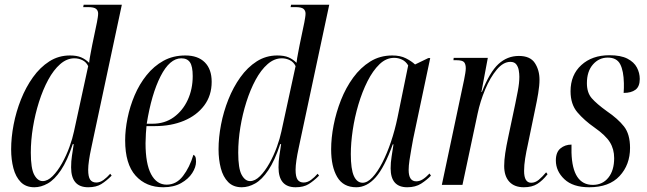

<svg xmlns="http://www.w3.org/2000/svg" viewBox="-20 -780 2730 810"><path d="M125 10Q89 10 67.5 -12Q46 -34 36.5 -70.5Q27 -107 27 -150Q27 -200 37.5 -254.5Q48 -309 68.5 -360.5Q89 -412 119 -454Q149 -496 188 -521Q227 -546 275 -546Q304 -546 322.5 -538Q341 -530 356 -515Q358 -534 362.5 -556Q367 -578 369 -590L389 -686Q391 -697 392.5 -706.5Q394 -716 394 -723Q394 -735 385.5 -742.5Q377 -750 351 -750H331L333 -760H494L374 -198Q370 -178 364.5 -153Q359 -128 355.5 -104Q352 -80 352 -64Q352 -34 360.5 -22Q369 -10 386 -10Q402 -10 417 -21Q432 -32 445 -47L451 -39Q429 -17 407.5 -3.5Q386 10 352 10Q280 10 280 -74Q280 -100 283.5 -122.5Q287 -145 291 -172H287Q264 -102 237 -62Q210 -22 181.5 -6Q153 10 125 10ZM160 -16Q181 -16 202 -37Q223 -58 241.5 -91Q260 -124 273 -160Q286 -196 292 -225L352 -501Q344 -518 328 -526Q312 -534 294 -534Q262 -534 234 -509.5Q206 -485 183.5 -443.5Q161 -402 144.5 -350Q128 -298 119 -243Q110 -188 110 -136Q110 -69 124.5 -42.5Q139 -16 160 -16Z M669 10Q596 10 552 -39Q508 -88 508 -188Q508 -232 518 -281.5Q528 -331 548 -378Q568 -425 598.5 -463Q629 -501 669.5 -523.5Q710 -546 762 -546Q815 -546 844 -517Q873 -488 873 -435Q873 -377 841.5 -335Q810 -293 756 -270.5Q702 -248 634 -248H598Q597 -241 595.5 -217Q594 -193 594 -176Q594 -89 617.5 -45Q641 -1 683 -1Q724 -1 752 -37.5Q780 -74 796 -127Q801 -125 804 -119Q807 -113 807 -98Q807 -75 791 -50Q775 -25 744 -7.5Q713 10 669 10ZM623 -258Q675 -258 713 -285.5Q751 -313 772 -358.5Q793 -404 793 -459Q793 -500 781.5 -517Q770 -534 745 -534Q696 -534 657.5 -458.5Q619 -383 599 -258Z M1000 10Q964 10 942.5 -12Q921 -34 911.5 -70.5Q902 -107 902 -150Q902 -200 912.5 -254.5Q923 -309 943.5 -360.5Q964 -412 994 -454Q1024 -496 1063 -521Q1102 -546 1150 -546Q1179 -546 1197.5 -538Q1216 -530 1231 -515Q1233 -534 1237.5 -556Q1242 -578 1244 -590L1264 -686Q1266 -697 1267.5 -706.5Q1269 -716 1269 -723Q1269 -735 1260.5 -742.5Q1252 -750 1226 -750H1206L1208 -760H1369L1249 -198Q1245 -178 1239.5 -153Q1234 -128 1230.5 -104Q1227 -80 1227 -64Q1227 -34 1235.5 -22Q1244 -10 1261 -10Q1277 -10 1292 -21Q1307 -32 1320 -47L1326 -39Q1304 -17 1282.5 -3.5Q1261 10 1227 10Q1155 10 1155 -74Q1155 -100 1158.5 -122.5Q1162 -145 1166 -172H1162Q1139 -102 1112 -62Q1085 -22 1056.5 -6Q1028 10 1000 10ZM1035 -16Q1056 -16 1077 -37Q1098 -58 1116.5 -91Q1135 -124 1148 -160Q1161 -196 1167 -225L1227 -501Q1219 -518 1203 -526Q1187 -534 1169 -534Q1137 -534 1109 -509.5Q1081 -485 1058.5 -443.5Q1036 -402 1019.5 -350Q1003 -298 994 -243Q985 -188 985 -136Q985 -69 999.5 -42.5Q1014 -16 1035 -16Z M1483 10Q1428 10 1402.5 -33.5Q1377 -77 1377 -150Q1377 -198 1387.5 -252Q1398 -306 1418.5 -358Q1439 -410 1470 -452.5Q1501 -495 1542 -520.5Q1583 -546 1635 -546Q1669 -546 1692.5 -534Q1716 -522 1731 -508L1787 -535H1795L1723 -194Q1720 -177 1715.5 -152.5Q1711 -128 1707.5 -104Q1704 -80 1704 -63Q1704 -15 1736 -15Q1750 -15 1763.5 -23.5Q1777 -32 1792 -48L1798 -39Q1781 -21 1757 -5.5Q1733 10 1698 10Q1628 10 1628 -70Q1628 -94 1632 -119Q1636 -144 1640 -171H1637Q1602 -74 1565 -32Q1528 10 1483 10ZM1510 -9Q1530 -9 1551.5 -32Q1573 -55 1593 -94Q1613 -133 1629.5 -182Q1646 -231 1657 -284L1702 -504Q1692 -521 1676 -528.5Q1660 -536 1643 -536Q1609 -536 1581 -509Q1553 -482 1530.5 -437.5Q1508 -393 1492 -339Q1476 -285 1468 -230.5Q1460 -176 1460 -130Q1460 -66 1473 -37.5Q1486 -9 1510 -9Z M2190 10Q2150 10 2128.5 -13.5Q2107 -37 2107 -80Q2107 -104 2111.5 -134Q2116 -164 2124 -201L2154 -343Q2158 -362 2164.5 -396Q2171 -430 2171 -456Q2171 -469 2168.5 -483.5Q2166 -498 2158 -508.5Q2150 -519 2133 -519Q2103 -519 2075.5 -486Q2048 -453 2027 -403Q2006 -353 1995 -301L1931 0H1844L1938 -444Q1941 -459 1943 -471.5Q1945 -484 1945 -492Q1945 -509 1938 -517.5Q1931 -526 1905 -526H1893L1894 -536H2038L2011 -392H2013Q2046 -476 2083 -510Q2120 -544 2169 -544Q2217 -544 2236.5 -514Q2256 -484 2256 -444Q2256 -419 2250.5 -386Q2245 -353 2238 -321L2207 -171Q2200 -140 2195.5 -111.5Q2191 -83 2191 -59Q2191 -9 2221 -9Q2238 -9 2253 -21.5Q2268 -34 2284 -53L2290 -45Q2269 -18 2246.5 -4Q2224 10 2190 10Z M2466 10Q2397 10 2361 -24Q2325 -58 2325 -103Q2325 -138 2344.5 -154Q2364 -170 2391 -170V-136Q2395 0 2481 0Q2522 0 2546.5 -30.5Q2571 -61 2571 -113Q2571 -151 2553 -180Q2535 -209 2488 -242Q2445 -272 2416 -306Q2387 -340 2387 -395Q2387 -464 2432.5 -505.5Q2478 -547 2551 -547Q2599 -547 2627 -532.5Q2655 -518 2667 -495Q2679 -472 2679 -447Q2679 -415 2661 -401.5Q2643 -388 2611 -388Q2612 -399 2612 -409Q2612 -419 2612 -429Q2611 -481 2596.5 -509Q2582 -537 2544 -537Q2507 -537 2481.5 -508Q2456 -479 2456 -429Q2456 -389 2476.5 -365.5Q2497 -342 2540 -311Q2587 -279 2612.5 -246.5Q2638 -214 2638 -156Q2638 -85 2594 -37.5Q2550 10 2466 10Z"/></svg>

Font: Noto Serif Display ExtraCondensed
Style: Italic
Weight: 400
Width: 2
Italic angle: -12°
Designer: Monotype Design Team
Foundry: Monotype Imaging Inc.
Version: Version 2.009